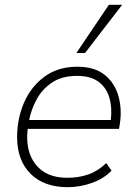

<svg xmlns="http://www.w3.org/2000/svg" viewBox="-20 -769 563 797"><path d="M261 8Q163 8 107 -47.5Q51 -103 51 -200Q51 -277 80 -343.5Q109 -410 165 -451Q221 -492 301 -492Q374 -492 416 -457Q458 -422 472.5 -367Q487 -312 477 -252L474 -234H95Q84 -143 127.5 -87Q171 -31 259 -31Q307 -31 347 -45Q387 -59 421 -92L443 -61Q411 -27 361 -9.5Q311 8 261 8ZM300 -454Q238 -454 197 -427Q156 -400 133 -358Q110 -316 101 -271H440Q446 -322 434 -363.5Q422 -405 389 -429.5Q356 -454 300 -454ZM297 -549 432 -749H487L333 -549Z"/></svg>

Font: Nunito Sans ExtraLight
Style: Italic
Weight: 200
Italic angle: -9°
Designer: Vernon Adams
Foundry: Vernon Adams
Version: Version 3.006; ttfautohint (v1.8.3)